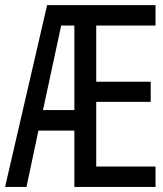

<svg xmlns="http://www.w3.org/2000/svg" viewBox="-20 -734 640 754"><path d="M590.8 0H272V-221.2H130.9L84 0H0L165 -713.9H590.8V-633.8H357.9V-413.1H571.8V-334H357.9V-80.1H590.8ZM148.9 -301.8H272V-633.8H220.2Z"/></svg>

Font: Noto Mono
Style: Regular
Weight: 400
Designer: Monotype Design Team
Foundry: Monotype Imaging Inc.
Version: Version 1.00